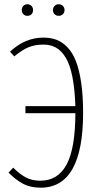

<svg xmlns="http://www.w3.org/2000/svg" viewBox="-20 -869 468 899"><path d="M107.9 -794.9Q96.7 -794.9 89.4 -802.7Q82 -810.5 82 -821.8Q82 -833.5 89.4 -841.3Q96.7 -849.1 107.9 -849.1Q120.1 -849.1 127.4 -841.3Q134.8 -833.5 134.8 -821.8Q134.8 -810.1 127.7 -802.5Q120.6 -794.9 107.9 -794.9ZM282.2 -821.8Q282.2 -810.5 274.4 -802.7Q266.6 -794.9 254.9 -794.9Q243.2 -794.9 235.6 -802.5Q228 -810.1 228 -821.8Q228 -833.5 235.6 -841.3Q243.2 -849.1 254.9 -849.1Q266.6 -849.1 274.4 -841.3Q282.2 -833.5 282.2 -821.8ZM183.1 -692.9Q217.3 -692.9 244.6 -682.6Q272 -672.4 295.9 -647.5Q319.8 -622.6 335.4 -582.8Q351.1 -543 360.1 -481.9Q369.1 -420.9 369.1 -340.8Q369.1 9.8 169.9 9.8Q122.1 9.8 87.2 -9Q52.2 -27.8 20 -61L42 -84Q71.3 -54.2 100.3 -38.6Q129.4 -22.9 168.9 -22.9Q251 -22.9 291.7 -98.4Q332.5 -173.8 333 -338.9H99.1V-372.1H333Q330.1 -454.1 318.6 -511Q307.1 -567.9 287.1 -600.1Q267.1 -632.3 241.9 -646.2Q216.8 -660.2 183.1 -660.2Q144 -660.2 114 -647.9Q84 -635.7 46.9 -605L26.9 -627Q97.2 -692.9 183.1 -692.9Z"/></svg>

Font: Fira Sans Compressed UltraLight
Style: Regular
Weight: 200
Width: 1
Designer: Carrois Corporate & Edenspiekermann AG
Foundry: Carrois Corporate GbR & Edenspiekermann AG
Version: Version 4.203;PS 004.203;hotconv 1.0.88;makeotf.lib2.5.64775